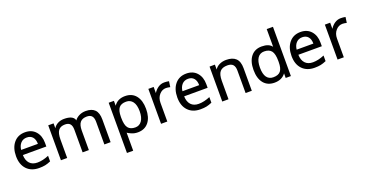

<svg xmlns="http://www.w3.org/2000/svg" viewBox="-36 -1464 4688 2454"><g transform="rotate(-20 2307.5 -237.5)"><path d="M263.2 -2Q156.7 -2 95.5 -66.4Q34.2 -130.9 34.2 -244.1Q34.2 -357.9 91.1 -426Q147.9 -494.1 245.1 -494.1Q335.9 -494.1 388.4 -434.6Q440.9 -375 440.9 -279.8V-229.5H121.6Q123.5 -155.8 160.6 -115.5Q197.8 -75.2 265.6 -75.2Q338.9 -75.2 420.9 -110.4V-34.2Q379.4 -16.1 345.2 -9Q311 -2 263.2 -2ZM244.1 -423.3Q192.4 -423.3 160.9 -388.9Q129.4 -354.5 123.5 -298.3H351.1Q351.1 -357.4 323 -390.4Q294.9 -423.3 244.1 -423.3Z M1147 -0.5V-307.6Q1147 -361.8 1125 -387.2Q1103 -412.6 1057.1 -412.6Q995.1 -412.6 965.6 -377.2Q936 -341.8 936 -265.1V-0.5H851.1V-307.6Q851.1 -361.8 829.1 -387.2Q807.1 -412.6 760.7 -412.6Q699.2 -412.6 670.2 -375.2Q641.1 -337.9 641.1 -249.5V-0.5H556.2V-475.6H628.9V-409.2Q649.4 -444.3 687.5 -464.1Q725.6 -483.9 772.5 -483.9Q886.2 -483.9 911.6 -424.8L915.5 -411.1Q932.6 -439.9 973.9 -461.9Q1015.1 -483.9 1067.4 -483.9Q1149.4 -483.9 1190.7 -441.7Q1231.9 -399.4 1231.9 -308.6V-0.5Z M1604 1Q1557.1 1 1517.8 -16.4Q1478.5 -33.7 1465.8 -44.4V200.7H1380.9V-482.4H1452.1V-416Q1480 -455.6 1517.6 -473.4Q1555.2 -491.2 1604 -491.2Q1699.7 -491.2 1751.7 -425.8Q1803.7 -360.4 1803.7 -245.6Q1803.7 -129.9 1751 -64.5Q1698.2 1 1604 1ZM1593.8 -419.4Q1526.4 -419.4 1496.3 -382.3Q1466.3 -345.2 1465.8 -261.2V-245.6Q1465.8 -148.9 1496.8 -109.1Q1527.8 -69.3 1595.2 -69.3Q1650.9 -69.3 1683.6 -115.7Q1716.3 -162.1 1716.3 -246.1Q1716.3 -331.5 1683.6 -375.5Q1650.9 -419.4 1593.8 -419.4Z M2136.7 -483.9Q2168.5 -483.9 2199.7 -477.5L2189 -400.9Q2152.8 -408.7 2131.8 -408.7Q2079.1 -408.7 2041 -365.2Q2002.9 -321.8 2002.9 -254.9V-0.5H1918V-475.6H1990.2V-392.1Q2014.6 -432.6 2052.5 -458.3Q2090.3 -483.9 2136.7 -483.9Z M2457 -2Q2350.6 -2 2289.3 -66.4Q2228 -130.9 2228 -244.1Q2228 -357.9 2284.9 -426Q2341.8 -494.1 2439 -494.1Q2529.8 -494.1 2582.3 -434.6Q2634.8 -375 2634.8 -279.8V-229.5H2315.4Q2317.4 -155.8 2354.5 -115.5Q2391.6 -75.2 2459.5 -75.2Q2532.7 -75.2 2614.7 -110.4V-34.2Q2573.2 -16.1 2539.1 -9Q2504.9 -2 2457 -2ZM2438 -423.3Q2386.2 -423.3 2354.7 -388.9Q2323.2 -354.5 2317.4 -298.3H2544.9Q2544.9 -357.4 2516.8 -390.4Q2488.8 -423.3 2438 -423.3Z M3067.9 -0.5V-306.2Q3067.9 -360.8 3043.9 -386.7Q3020 -412.6 2968.3 -412.6Q2899.4 -412.6 2867.4 -375.5Q2835.4 -338.4 2835.4 -249.5V-0.5H2750.5V-475.6L2823.2 -476.1V-409.2Q2845.2 -444.8 2886.2 -464.4Q2927.2 -483.9 2977.1 -483.9Q3064 -483.9 3108.2 -441.7Q3152.3 -399.4 3152.3 -308.6V-0.5Z M3615.7 -68.8Q3564 2 3462.9 2Q3368.2 2 3315.9 -62.5Q3263.7 -127 3263.7 -242.7Q3263.7 -358.9 3316.2 -424.6Q3368.7 -490.2 3462.9 -490.2Q3561.5 -490.2 3600.6 -435.5L3601.1 -481.9V-676.3H3686V-6.3H3615.2ZM3471.7 -68.4Q3540 -68.4 3570.6 -105.5Q3601.1 -142.6 3601.1 -228V-242.7Q3601.1 -339.8 3570.1 -379.6Q3539.1 -419.4 3471.2 -419.4Q3413.6 -419.4 3382.3 -373.8Q3351.1 -328.1 3351.1 -242.2Q3351.1 -154.8 3382.1 -111.6Q3413.1 -68.4 3471.7 -68.4Z M4010.3 -2Q3903.8 -2 3842.5 -66.4Q3781.2 -130.9 3781.2 -244.1Q3781.2 -357.9 3838.1 -426Q3895 -494.1 3992.2 -494.1Q4083 -494.1 4135.5 -434.6Q4188 -375 4188 -279.8V-229.5H3868.7Q3870.6 -155.8 3907.7 -115.5Q3944.8 -75.2 4012.7 -75.2Q4085.9 -75.2 4168 -110.4V-34.2Q4126.5 -16.1 4092.3 -9Q4058.1 -2 4010.3 -2ZM3991.2 -423.3Q3939.5 -423.3 3908 -388.9Q3876.5 -354.5 3870.6 -298.3H4098.1Q4098.1 -357.4 4070.1 -390.4Q4042 -423.3 3991.2 -423.3Z M4537.6 -483.9Q4569.3 -483.9 4600.6 -477.5L4589.8 -400.9Q4553.7 -408.7 4532.7 -408.7Q4480 -408.7 4441.9 -365.2Q4403.8 -321.8 4403.8 -254.9V-0.5H4318.8V-475.6H4391.1V-392.1Q4415.5 -432.6 4453.4 -458.3Q4491.2 -483.9 4537.6 -483.9Z"/></g></svg>

Font: XL-Viking
Style: Regular
Weight: 400
Foundry: Ascender Corporation
Version: Version 1.10 March 23, 2015